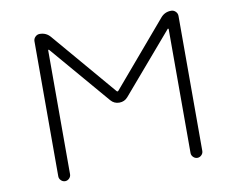

<svg xmlns="http://www.w3.org/2000/svg" viewBox="-79 -858 1158 941"><g transform="rotate(-10 500.0 -388.0)"><path d="M496.1 -413.1Q501 -407.2 505.9 -413.1L775.4 -729.5Q795.9 -753.9 828.1 -753.9Q840.8 -753.9 850.1 -744.6Q859.4 -735.4 859.4 -722.7V-50.8Q859.4 -39.1 850.6 -30.3Q841.8 -21.5 830.1 -21.5Q818.4 -21.5 809.6 -30.3Q800.8 -39.1 800.8 -50.8V-668Q800.8 -668.9 798.8 -669.9Q796.9 -670.9 795.9 -668.9L543 -374Q526.4 -354.5 500.5 -354.5Q474.6 -354.5 458 -374L206.1 -668.9Q205.1 -670.9 203.1 -669.9Q201.2 -668.9 201.2 -668V-50.8Q201.2 -39.1 192.4 -30.3Q183.6 -21.5 171.9 -21.5Q160.2 -21.5 151.4 -30.3Q142.6 -39.1 142.6 -50.8V-722.7Q142.6 -735.4 151.9 -744.6Q161.1 -753.9 173.8 -753.9Q206.1 -753.9 226.6 -729.5Z"/></g></svg>

Font: Rounded Mgen+ 2m light
Style: Regular
Weight: 200
Designer: [Source Han Sans]
Ryoko NISHIZUKA  (kana & ideographs); Paul D. Hunt (Latin, Greek & Cyrillic); Wenlong ZHANG  (bopomofo
Version: Version 1.059.20150602